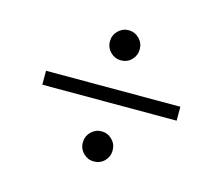

<svg xmlns="http://www.w3.org/2000/svg" viewBox="-74 -661 757 653"><g transform="rotate(15 304.5 -335.0)"><path d="M304 -566Q326 -566 341.5 -550.5Q357 -535 357 -513Q357 -491 342 -475.5Q327 -460 304 -460Q283 -460 267.5 -475.5Q252 -491 252 -513Q252 -535 267.5 -550.5Q283 -566 304 -566ZM541 -311H68V-360H541ZM304 -210Q326 -210 341.5 -194.5Q357 -179 357 -157Q357 -135 342 -119.5Q327 -104 304 -104Q283 -104 267.5 -119.5Q252 -135 252 -157Q252 -179 267.5 -194.5Q283 -210 304 -210Z"/></g></svg>

Font: Aleo Light
Style: Regular
Weight: 300
Designer: Alessio Laiso
Foundry: Alessio Laiso
Version: Version 2.000